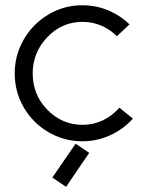

<svg xmlns="http://www.w3.org/2000/svg" viewBox="-20 -537 555 745"><path d="M443.4 -119.1 495.6 -76.7Q458.5 -35.6 407.7 -12.2Q356.9 11.2 299.8 11.2Q228.5 11.2 168 -24.2Q107.4 -59.6 72.3 -120.1Q37.1 -180.7 37.1 -252.4Q37.1 -321.8 71.3 -382.3Q105.5 -442.9 166.3 -479.7Q227.1 -516.6 299.8 -516.6Q352.1 -516.6 399.2 -497.1Q446.3 -477.5 482.4 -442.4L433.6 -396.5Q376.5 -452.1 299.8 -452.1Q220.2 -452.1 163.6 -392.8Q106.9 -333.5 106.9 -252.4Q106.9 -169.4 163.8 -111.1Q220.7 -52.7 299.8 -52.7Q383.8 -52.7 443.4 -119.1ZM183.1 151.9 273.4 20.5 326.2 56.2 236.3 188Z"/></svg>

Font: LilGrotesk
Style: Regular
Weight: 400
Designer: BSozoo
Foundry: BSozoo
Version: Version 1.004;PS 001.004;hotconv 1.0.70;makeotf.lib2.5.58329